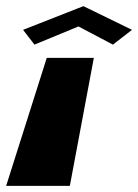

<svg xmlns="http://www.w3.org/2000/svg" viewBox="-34 -604 449 624"><path d="M237 -584 395 -507 333 -459 221 -518 78 -459 41 -507ZM-14 0H193L271 -416H118Z"/></svg>

Font: Hussar Milosc
Style: Bold
Weight: 700
Foundry: Cannot Into Space Fonts
Version: Version 1.02